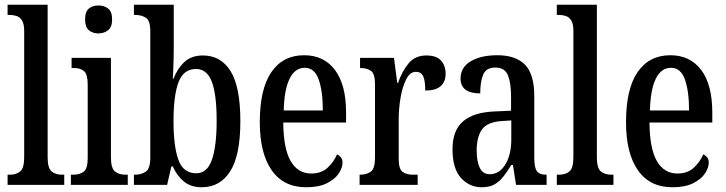

<svg xmlns="http://www.w3.org/2000/svg" viewBox="-20 -780 3061 810"><path d="M12 0V-43H22Q49 -43 65.5 -57Q82 -71 82 -117V-650Q82 -679 73 -693.5Q64 -708 50 -712.5Q36 -717 22 -717H12V-760H181V-117Q181 -71 197.5 -57Q214 -43 242 -43H251V0Z M395 -639Q371 -639 355 -652.5Q339 -666 339 -698Q339 -731 355 -744Q371 -757 395 -757Q419 -757 436 -744Q453 -731 453 -698Q453 -666 436 -652.5Q419 -639 395 -639ZM279 0V-43H289Q317 -43 333.5 -56Q350 -69 350 -113V-423Q350 -466 335 -479.5Q320 -493 293 -493H282V-536H448V-117Q448 -71 464.5 -57Q481 -43 509 -43H519V0Z M831 10Q785 10 755.5 -14.5Q726 -39 709 -78H703L685 0H545V-43H551Q575 -43 594.5 -55.5Q614 -68 614 -115V-649Q614 -693 595.5 -705Q577 -717 550 -717H545V-760H713V-578Q713 -560 712.5 -535.5Q712 -511 711 -487Q710 -463 709 -448H712Q729 -492 758.5 -519Q788 -546 836 -546Q912 -546 953 -479.5Q994 -413 994 -269Q994 -124 951 -57Q908 10 831 10ZM808 -49Q854 -49 874 -106Q894 -163 894 -271Q894 -382 873.5 -435.5Q853 -489 807 -489Q754 -489 733 -433Q712 -377 712 -270Q712 -163 732.5 -106Q753 -49 808 -49Z M1272 10Q1176 10 1126 -62Q1076 -134 1076 -264Q1076 -405 1125 -476Q1174 -547 1263 -547Q1346 -547 1393 -485Q1440 -423 1440 -305V-263H1175Q1176 -152 1206.5 -100Q1237 -48 1293 -48Q1335 -48 1361.5 -72Q1388 -96 1402 -129Q1411 -125 1418 -116.5Q1425 -108 1425 -94Q1425 -72 1409 -48Q1393 -24 1359 -7Q1325 10 1272 10ZM1342 -314Q1342 -395 1324.5 -444.5Q1307 -494 1266 -494Q1224 -494 1201.5 -447.5Q1179 -401 1177 -314Z M1497 0V-43H1500Q1526 -43 1544 -55.5Q1562 -68 1562 -115V-425Q1562 -469 1545 -481Q1528 -493 1502 -493H1499V-536H1642L1656 -430H1659Q1676 -479 1703.5 -512.5Q1731 -546 1779 -546Q1821 -546 1840.5 -524.5Q1860 -503 1860 -469Q1860 -435 1839 -416.5Q1818 -398 1774 -398Q1774 -439 1765.5 -458Q1757 -477 1734 -477Q1710 -477 1694 -446Q1678 -415 1670 -368.5Q1662 -322 1662 -276V-110Q1662 -66 1679 -54.5Q1696 -43 1721 -43H1742V0Z M2012 10Q1961 10 1925 -29Q1889 -68 1889 -151Q1889 -230 1934 -268.5Q1979 -307 2070 -310L2136 -313V-373Q2136 -429 2123 -462Q2110 -495 2070 -495Q2031 -495 2018.5 -465.5Q2006 -436 2006 -386Q1923 -386 1923 -449Q1923 -496 1966 -521.5Q2009 -547 2078 -547Q2155 -547 2194.5 -507.5Q2234 -468 2234 -373V-115Q2234 -73 2245 -58Q2256 -43 2283 -43H2286V0H2157L2144 -84H2137Q2120 -56 2103.5 -35Q2087 -14 2066 -2Q2045 10 2012 10ZM2046 -45Q2087 -45 2112 -86.5Q2137 -128 2137 -191V-272L2094 -269Q2036 -265 2013.5 -234Q1991 -203 1991 -145Q1991 -99 2004 -72Q2017 -45 2046 -45Z M2329 0V-43H2339Q2366 -43 2382.5 -57Q2399 -71 2399 -117V-650Q2399 -679 2390 -693.5Q2381 -708 2367 -712.5Q2353 -717 2339 -717H2329V-760H2498V-117Q2498 -71 2514.5 -57Q2531 -43 2559 -43H2568V0Z M2817 10Q2721 10 2671 -62Q2621 -134 2621 -264Q2621 -405 2670 -476Q2719 -547 2808 -547Q2891 -547 2938 -485Q2985 -423 2985 -305V-263H2720Q2721 -152 2751.5 -100Q2782 -48 2838 -48Q2880 -48 2906.5 -72Q2933 -96 2947 -129Q2956 -125 2963 -116.5Q2970 -108 2970 -94Q2970 -72 2954 -48Q2938 -24 2904 -7Q2870 10 2817 10ZM2887 -314Q2887 -395 2869.5 -444.5Q2852 -494 2811 -494Q2769 -494 2746.5 -447.5Q2724 -401 2722 -314Z"/></svg>

Font: Noto Serif Tamil ExtraCondensed Medium
Style: Regular
Weight: 500
Width: 2
Designer: Indian Type Foundry, Tom Grace, and the Monotype Design Team
Foundry: Monotype Imaging Inc.
Version: Version 2.004; ttfautohint (v1.8.4.7-5d5b)